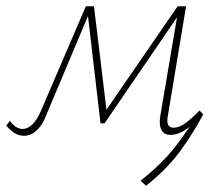

<svg xmlns="http://www.w3.org/2000/svg" viewBox="-34 -428 694 615"><path d="M434 167 416 151Q487 95 530 38.5Q573 -18 604 -71L617 -62Q589 -8 546.5 51.5Q504 111 434 167ZM511 4Q492 4 483.5 -11Q475 -26 479 -54L537 -396H549L301 -33H288L246 -392L253 -408H267L309 -60L297 -62L535 -408H562L504 -59Q500 -40 504 -29.5Q508 -19 521 -19Q542 -19 564 -36.5Q586 -54 605 -74L617 -62Q593 -36 565.5 -16Q538 4 511 4ZM43 7Q26 7 11.5 -2.5Q-3 -12 -14 -26L-2 -41Q6 -29 16.5 -22Q27 -15 39 -15Q53 -15 67.5 -27.5Q82 -40 95 -68L241 -408H261L114 -59Q105 -35 93 -20.5Q81 -6 68.5 0.5Q56 7 43 7Z"/></svg>

Font: Ysabeau Office Thin
Style: Italic
Weight: 250
Italic angle: -12°
Designer: Christian Thalmann (Catharsis Fonts)
Version: Version 2.001;gftools[0.9.30]; featfreeze: tnum,lnum,ss02